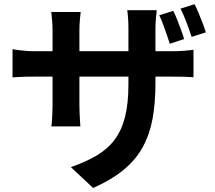

<svg xmlns="http://www.w3.org/2000/svg" viewBox="-20 -830 1040 928"><path d="M817.3 -777.6Q827.1 -758.5 836.8 -733.8Q846.4 -709.1 855.3 -684.9Q864.2 -660.8 869.9 -641.3L800.9 -618.6Q793.9 -640.4 785.5 -664.2Q777.1 -687.9 768.3 -712Q759.6 -736 749.6 -756.2ZM920.4 -809.8Q930.4 -790.4 940.4 -765.9Q950.5 -741.4 959.7 -717.4Q969 -693.3 974.7 -673.7L906.2 -651.7Q895.6 -684.2 881.6 -721.3Q867.6 -758.4 852.4 -788.3ZM731.3 -426.6Q731.3 -333.6 717.7 -258.1Q704.2 -182.6 671 -121.1Q637.9 -59.6 579.2 -10.5Q520.4 38.5 430.1 78.6L322.7 -22.2Q395.3 -47.7 447.9 -78.8Q500.6 -110 534.3 -155.2Q568 -200.3 584.3 -264.9Q600.7 -329.4 600.7 -421.7V-687.7Q600.7 -718.3 599 -742Q597.4 -765.7 595.1 -780.6H737.6Q736.1 -765.7 733.7 -742Q731.3 -718.3 731.3 -687.7ZM369.9 -771.9Q368.4 -757.8 366.1 -734.4Q363.8 -711 363.8 -681.2V-323.9Q363.8 -302.1 364.8 -281.4Q365.8 -260.7 366.7 -245Q367.6 -229.2 368.4 -219.1H228.4Q230 -229.2 231 -244.8Q232 -260.5 233 -281.2Q234 -301.9 234 -323.9V-681.8Q234 -703.7 232.3 -726.4Q230.6 -749.2 227.9 -771.9ZM40.6 -592Q50 -590.4 65.9 -588.2Q81.8 -586.1 103 -584.3Q124.2 -582.5 149 -582.5H804.7Q845 -582.5 870 -584.5Q894.9 -586.5 915.2 -589.6V-456.7Q898.8 -458.2 871.9 -459Q845 -459.7 805.5 -459.7H149Q124 -459.7 103.6 -459.2Q83.3 -458.7 67.8 -457.7Q52.3 -456.7 40.6 -455.9Z"/></svg>

Font: Shanggu Sans SC VF
Style: Regular
Weight: 250
Designer: GuiWonder
Version: Version 1.021